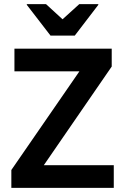

<svg xmlns="http://www.w3.org/2000/svg" viewBox="-20 -911 607 931"><path d="M35 0V-86.7L365 -565H50V-675H521.7V-588.3L192.5 -110H531.7V0ZM225 -738.3 110 -887.5V-890.8H203.3L283.3 -817.5L364.2 -890.8H456.7V-887.5L342.5 -738.3Z"/></svg>

Font: Funnel Sans SemiBold
Style: Regular
Weight: 600
Designer: NORD ID, Kristian Moeller
Foundry: Dicotype
Version: Version 1.000